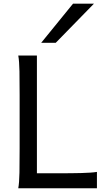

<svg xmlns="http://www.w3.org/2000/svg" viewBox="-20 -1011 567 1031"><path d="M287.6 -80.6Q323.7 -80.6 356 -80.8Q388.2 -81.1 415.5 -81.8Q442.9 -82.5 464.4 -84Q485.8 -85.4 500.5 -87.9V0H78.1Q83.5 -29.3 84.5 -84.7Q85.4 -140.1 85.4 -212.4V-500.5Q85.4 -572.8 84.5 -628.2Q83.5 -683.6 78.1 -712.9H178.2V-80.6ZM484.4 -991.2 279.3 -781.2H201.2L372.1 -991.2Z"/></svg>

Font: Andika DR AuSIL
Style: Regular
Weight: 400
Designer: Annie Olsen & Victor Gaultney
Foundry: SIL International
Version: Version 0.003